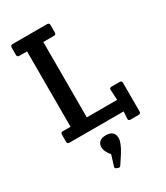

<svg xmlns="http://www.w3.org/2000/svg" viewBox="-231 -774 987 1145"><g transform="rotate(-30 262.5 -201.0)"><path d="M220 -598V-79H429L425 -149Q424 -164 439 -164H495Q510 -164 510 -149V48Q510 63 495 63H439Q424 63 425 48L428 0H55Q40 0 40 -15V-64Q40 -79 55 -79H108V-598H55Q40 -598 40 -613V-664Q40 -679 55 -679H293Q308 -679 308 -664V-613Q308 -598 293 -598ZM287 212 249 270Q244 277 239.5 277Q235 277 232 276L220 271Q209 267 214 255L236 183Q227 174 222.5 166Q218 158 214 151Q206 137 206 117Q206 97 220.5 83.5Q235 70 263 70Q323 70 323 123Q323 154 287 212Z"/></g></svg>

Font: Crete Round
Style: Regular
Weight: 400
Designer: Veronika Burian
Foundry: TypeTogether
Version: Version 1.001